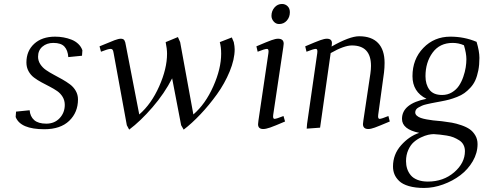

<svg xmlns="http://www.w3.org/2000/svg" viewBox="-20 -637 2443 958"><path d="M58.1 -53.2 60.1 -80.1 127.9 -86.9Q130.4 -55.7 150.6 -37.8Q170.9 -20 210.9 -20Q252 -20 277.6 -47.4Q303.2 -74.7 303.2 -113.8Q303.2 -135.7 292.7 -153.3Q282.2 -170.9 265.4 -182.6Q248.5 -194.3 228 -204.8Q207.5 -215.3 187 -226.3Q166.5 -237.3 149.7 -250Q132.8 -262.7 122.3 -282Q111.8 -301.3 111.8 -325.2Q111.8 -382.8 150.6 -418.5Q189.5 -454.1 254.9 -454.1Q276.4 -454.1 296.9 -450.4Q317.4 -446.8 336.7 -439.2Q356 -431.6 370.4 -418Q384.8 -404.3 391.1 -386.2L389.2 -358.9L320.8 -352.1Q318.4 -386.2 301.5 -404.5Q284.7 -422.9 246.1 -422.9Q213.4 -422.9 191.7 -404.3Q169.9 -385.7 169.9 -354Q169.9 -334 180.9 -316.9Q191.9 -299.8 209.5 -287.6Q227.1 -275.4 248.3 -264.2Q269.5 -252.9 290.8 -241Q312 -229 329.6 -215.8Q347.2 -202.6 358.2 -183.3Q369.1 -164.1 369.1 -141.1Q369.1 -76.2 325.4 -34.2Q281.7 7.8 201.2 7.8Q82 7.8 58.1 -53.2Z M476.6 -405.8Q531.2 -428.7 551.5 -436.3Q571.8 -443.8 582.5 -443.8Q595.7 -443.8 600.6 -436Q605.5 -428.2 607.9 -411.1L674.8 -65.9Q734.9 -117.7 774.2 -206.1Q813.5 -294.4 813.5 -369.1Q813.5 -393.1 806.6 -426.8L867.7 -452.1L878.9 -426.8L944.8 -65.9Q1004.9 -117.7 1044.2 -206.1Q1083.5 -294.4 1083.5 -369.1Q1083.5 -402.8 1076.7 -426.8L1136.7 -450.2L1146.5 -426.8Q1150.9 -405.3 1150.9 -391.1Q1150.9 -340.8 1126 -280.5Q1101.1 -220.2 1062.3 -166.3Q1023.4 -112.3 980.2 -66.7Q937 -21 896.5 9.8L883.8 -12.2L838.9 -246.1Q800.8 -170.9 740.7 -101.6Q680.7 -32.2 624.5 9.8L612.8 -12.2L546.9 -372.1Q544.9 -385.3 541.5 -389.2Q538.1 -393.1 531.7 -393.1Q519.5 -393.1 483.9 -378.9Z M1259.3 -405.8Q1314 -429.2 1334.5 -436.5Q1355 -443.8 1367.2 -443.8Q1395.5 -443.8 1395.5 -418.9Q1395.5 -415.5 1393.6 -401.9L1343.3 -64.9Q1340.3 -43.9 1349.6 -43.9Q1358.9 -43.9 1394.5 -58.1L1402.3 -30.8Q1350.1 -8.3 1328.1 -0.7Q1306.2 6.8 1293.5 6.8Q1267.6 6.8 1267.6 -17.1Q1267.6 -21.5 1269.5 -35.2L1319.3 -372.1Q1322.3 -393.1 1312.5 -393.1Q1301.3 -393.1 1265.6 -378.9ZM1334.5 -558.1Q1334.5 -582 1349.6 -599.6Q1364.7 -617.2 1387.2 -617.2Q1403.3 -617.2 1414.8 -606.2Q1426.3 -595.2 1426.3 -576.2Q1426.3 -551.3 1411.1 -534.2Q1396 -517.1 1372.6 -517.1Q1356.4 -517.1 1345.5 -529.8Q1334.5 -542.5 1334.5 -558.1Z M1502.9 -405.8Q1557.6 -429.2 1578.1 -436.5Q1598.6 -443.8 1610.8 -443.8Q1636.2 -443.8 1636.2 -421.9Q1636.2 -416 1635.3 -411.1L1634.3 -404.8Q1724.6 -456.1 1772 -456.1Q1834.5 -456.1 1866.7 -422.1Q1898.9 -388.2 1898.9 -323.2Q1898.9 -298.8 1896 -274.9L1867.2 -64.9Q1864.3 -43.9 1874 -43.9Q1883.3 -43.9 1918 -58.1L1924.8 -30.8Q1870.6 -7.8 1850.3 -0.5Q1830.1 6.8 1817.9 6.8Q1791 6.8 1791 -18.1Q1791 -21.5 1793 -35.2L1828.1 -270Q1831.1 -291.5 1831.1 -308.1Q1831.1 -410.2 1735.8 -410.2Q1696.8 -410.2 1629.9 -372.1L1577.1 0L1510.3 4.9L1512.2 -19L1563 -372.1Q1565.9 -393.1 1556.2 -393.1Q1544.9 -393.1 1509.3 -378.9Z M1940.9 193.8Q1940.9 133.3 1981.2 87.9Q2021.5 42.5 2071.8 25.9Q1985.8 8.3 1985.8 -43.9Q1985.8 -119.6 2107.9 -144Q2038.1 -178.7 2038.1 -256.8Q2038.1 -341.8 2092.3 -397.9Q2146.5 -454.1 2227.1 -454.1Q2296.9 -454.1 2357.9 -428.2Q2372.1 -381.3 2372.1 -348.1Q2372.1 -313.5 2366.5 -285.2Q2360.8 -256.8 2351.6 -236.3Q2342.3 -215.8 2327.1 -199.5Q2312 -183.1 2296.9 -172.4Q2281.7 -161.6 2260.5 -153.3Q2239.3 -145 2221.2 -140.1Q2203.1 -135.3 2179.2 -130.9Q2173.8 -129.9 2156.7 -126.7Q2139.6 -123.5 2131.3 -121.8Q2123 -120.1 2108.2 -116.7Q2093.3 -113.3 2085.4 -109.6Q2077.6 -106 2068.6 -101.1Q2059.6 -96.2 2055.7 -89.8Q2051.8 -83.5 2051.8 -76.2Q2051.8 -66.9 2059.8 -59.8Q2067.9 -52.7 2079.6 -48.6Q2091.3 -44.4 2108.6 -41.3Q2126 -38.1 2140.4 -36.4Q2154.8 -34.7 2172.9 -33.2Q2175.3 -33.2 2176.8 -33Q2178.2 -32.7 2180.4 -32.5Q2182.6 -32.2 2184.1 -32.2Q2212.9 -28.8 2234.6 -24.9Q2256.3 -21 2282 -12.2Q2307.6 -3.4 2324 8.1Q2340.3 19.5 2351.6 38.6Q2362.8 57.6 2362.8 82Q2362.8 126.5 2338.9 167.5Q2314.9 208.5 2276.9 237.3Q2238.8 266.1 2190.9 283.4Q2143.1 300.8 2096.2 300.8Q2051.8 300.8 2020 291.5Q1988.3 282.2 1971.7 266.1Q1955.1 250 1948 232.2Q1940.9 214.4 1940.9 193.8ZM2005.9 167Q2005.9 187 2011.5 204.6Q2017.1 222.2 2029.3 237.1Q2041.5 252 2063.5 260.5Q2085.4 269 2114.7 269Q2192.4 269 2246.1 222.7Q2299.8 176.3 2299.8 117.2Q2299.8 99.6 2292.5 85.7Q2285.2 71.8 2271.2 63Q2257.3 54.2 2242.9 48.3Q2228.5 42.5 2208.5 39.3Q2188.5 36.1 2175 34.7Q2161.6 33.2 2144 32.2Q2132.3 32.2 2116.5 35.6Q2100.6 39.1 2080.6 48.6Q2060.5 58.1 2044.4 72.3Q2028.3 86.4 2017.1 111.3Q2005.9 136.2 2005.9 167ZM2103 -256.8Q2103 -215.8 2122.6 -189.5Q2142.1 -163.1 2186 -163.1Q2213.4 -163.1 2235.1 -176.3Q2256.8 -189.5 2270 -209.2Q2283.2 -229 2291.7 -253.9Q2300.3 -278.8 2303.7 -300.8Q2307.1 -322.8 2307.1 -341.8Q2307.1 -370.6 2294.9 -411.1Q2268.6 -422.9 2238.8 -422.9Q2173.8 -422.9 2138.4 -374.3Q2103 -325.7 2103 -256.8Z"/></svg>

Font: Dehuti
Style: Italic
Weight: 400
Version: Version 1.2